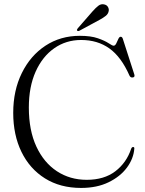

<svg xmlns="http://www.w3.org/2000/svg" viewBox="-20 -886 697 922"><path d="M625 -172.5Q621.5 -124.5 589.5 -81.2Q557.5 -38 501.5 -10.8Q445.5 16.5 369.5 16.5Q269 16.5 195.8 -29.5Q122.5 -75.5 83 -156.8Q43.5 -238 43.5 -344Q43.5 -451.5 84.8 -535.2Q126 -619 198.2 -666.5Q270.5 -714 363.5 -714Q416.5 -714 450 -702.2Q483.5 -690.5 501.5 -678.5Q519.5 -666.5 525.5 -666.5Q533 -666.5 538.2 -677.2Q543.5 -688 548.2 -698.8Q553 -709.5 559.5 -709.5Q567 -709.5 570 -699L625 -528.5Q629 -515 617 -514Q606.5 -512.5 601.5 -523.5Q562 -613 505.2 -653.5Q448.5 -694 369.5 -694Q297.5 -694 240.8 -654.5Q184 -615 151.2 -542.2Q118.5 -469.5 118.5 -369.5Q118.5 -260 154.5 -182.5Q190.5 -105 253.2 -63.8Q316 -22.5 396.5 -22.5Q480 -22.5 533.8 -63.5Q587.5 -104.5 610 -172Q613.5 -180.5 620 -180Q625.5 -179.5 625 -172.5ZM424.5 -831.5Q440 -849 452.5 -858.5Q465 -868 479.5 -865Q492.5 -862.5 498.2 -852.8Q504 -843 502 -833Q499.5 -819 487.8 -809.8Q476 -800.5 459.5 -791.5L361.5 -738.5Q354.5 -735 350.5 -739Q347.5 -742.5 353 -749.5Z"/></svg>

Font: Fraunces 72pt Light
Style: Regular
Weight: 300
Version: Version 1.000;[0bf87f6ff]